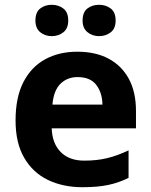

<svg xmlns="http://www.w3.org/2000/svg" viewBox="-20 -772 631 802"><path d="M303 -556Q379 -556 433.5 -527Q488 -498 518 -443Q548 -388 548 -308V-236H196Q198 -173 233.5 -137Q269 -101 332 -101Q385 -101 428 -111.5Q471 -122 517 -144V-29Q477 -9 432.5 0.5Q388 10 325 10Q243 10 180 -20.5Q117 -51 81 -113Q45 -175 45 -269Q45 -365 77.5 -428.5Q110 -492 168 -524Q226 -556 303 -556ZM304 -450Q261 -450 232.5 -422Q204 -394 199 -335H408Q407 -385 382 -417.5Q357 -450 304 -450ZM128 -686Q128 -721 148 -736.5Q168 -752 196 -752Q224 -752 244.5 -736.5Q265 -721 265 -686Q265 -653 244.5 -637Q224 -621 196 -621Q168 -621 148 -637.5Q128 -654 128 -686ZM325 -686Q325 -721 345 -736.5Q365 -752 394 -752Q422 -752 442.5 -736.5Q463 -721 463 -686Q463 -653 442.5 -637Q422 -621 394 -621Q366 -621 345.5 -637.5Q325 -654 325 -686Z"/></svg>

Font: Noto Sans NKo Unjoined
Style: Bold
Weight: 700
Designer: Monotype Design Team
Foundry: Monotype Imaging Inc.
Version: Version 2.004